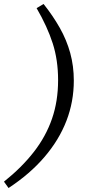

<svg xmlns="http://www.w3.org/2000/svg" viewBox="-70 -739 468 965"><path d="M149 -719Q196 -660 230.5 -599Q265 -538 283 -472.5Q301 -407 301 -334Q301 -228 264 -132Q227 -36 154 49.5Q81 135 -27 206L-50 174Q40 102 100.5 24Q161 -54 191.5 -142.5Q222 -231 222 -336Q222 -437 195 -521Q168 -605 114 -698Z"/></svg>

Font: Source Serif 4 18pt
Style: Italic
Weight: 400
Italic angle: -12°
Designer: Frank Grießhammer
Foundry: Adobe Systems Incorporated
Version: Version 4.004;hotconv 1.0.116;makeotfexe 2.5.65601